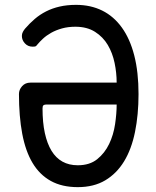

<svg xmlns="http://www.w3.org/2000/svg" viewBox="-20 -760 640 790"><path d="M171 -330Q163 -330 159 -327Q155 -324 155 -314Q155 -256 164.5 -212.5Q174 -169 192 -139.5Q210 -110 237 -95Q264 -80 300 -80Q349 -80 380 -105Q411 -130 429 -167.5Q447 -205 453.5 -249Q460 -293 460 -330ZM293 -740Q353 -740 400.5 -716.5Q448 -693 481.5 -646.5Q515 -600 532.5 -531.5Q550 -463 550 -373Q550 -288 535.5 -217Q521 -146 490.5 -96Q460 -46 413 -18Q366 10 300 10Q235 10 189 -15.5Q143 -41 114 -89.5Q85 -138 71.5 -209.5Q58 -281 58 -373Q58 -391 71 -405.5Q84 -420 105 -420H460Q460 -460 451.5 -501Q443 -542 423.5 -575Q404 -608 371 -629Q338 -650 290 -650Q260 -650 235 -643Q210 -636 190.5 -625Q171 -614 157 -601Q143 -588 134 -577Q129 -570 125.5 -569Q122 -568 114 -568Q95 -568 82.5 -581.5Q70 -595 70 -612Q70 -621 74 -628.5Q78 -636 83 -642Q102 -664 123 -682Q144 -700 169.5 -713Q195 -726 225.5 -733Q256 -740 293 -740Z"/></svg>

Font: Maple Mono NF
Style: Regular
Weight: 400
Monospace: yes
Designer: subframe7536
Version: Version 7.000